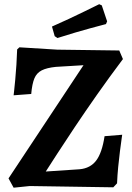

<svg xmlns="http://www.w3.org/2000/svg" viewBox="-20 -876 620 901"><path d="M43.9 4.8 20 -38.9 371.8 -570 242.1 -562.2Q199.7 -557.9 175.8 -545.8Q151.9 -533.6 141.3 -508Q130.7 -482.4 126.5 -435L43.9 -428.8Q43.9 -428.8 46.2 -448.9Q48.4 -469.1 51.5 -501.7Q54.5 -534.3 57 -572Q59.5 -609.6 60.5 -644.1L71 -654L248.7 -643L539.6 -639.1L556.9 -598.8Q492.7 -513.4 435.1 -431.4Q377.5 -349.3 329.9 -278Q282.3 -206.7 247.7 -153.2Q213.1 -99.8 194.8 -71.1L353.6 -81.7Q403.8 -86.3 431.3 -122.5Q458.8 -158.7 470.7 -236.9L553.4 -243.7Q553.4 -243.7 550.4 -222.3Q547.4 -200.9 542.9 -166.4Q538.4 -131.8 534.6 -92.2Q530.8 -52.6 529.3 -15.7L511.6 3L119.4 -3ZM249.7 -697.6 236.7 -706.2 223.9 -751.4Q263.9 -768.9 303.5 -787.5Q343 -806.1 375 -821.7Q406.9 -837.2 426.2 -846.8Q445.5 -856.3 445.5 -856.3L457.6 -850.8L482.7 -775.7L477.3 -763Q477.3 -763 458.1 -757.9Q438.8 -752.8 406.1 -744Q373.5 -735.1 332.9 -723.2Q292.3 -711.2 249.7 -697.6Z"/></svg>

Font: Alegreya
Style: Regular
Weight: 400
Designer: Juan Pablo del Peral
Foundry: Huerta Tipografica
Version: Version 2.009